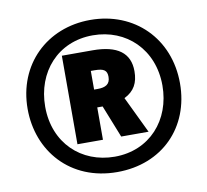

<svg xmlns="http://www.w3.org/2000/svg" viewBox="-81 -813 985 912"><g transform="rotate(-10 412.0 -357.0)"><path d="M413 10C631 10 779 -142 779 -354C779 -570 624 -724 411 -724C201 -724 45 -573 45 -359C45 -156 186 10 413 10ZM414 -64C253 -64 129 -179 129 -355C129 -522 241 -650 410 -650C572 -650 695 -532 695 -358C695 -192 583 -64 414 -64ZM249 -153H372V-309H398L460 -153H592L507 -330C556 -354 576 -392 576 -448C576 -536 517 -580 397 -580H249ZM389 -395H372V-485H390C435 -485 450 -474 450 -443C450 -407 427 -395 389 -395Z"/></g></svg>

Font: Noto Sans Lao ExtraCondensed Black
Style: Regular
Weight: 900
Width: 2
Designer: Monotype Design Team
Foundry: Monotype Imaging Inc.
Version: Version 2.003